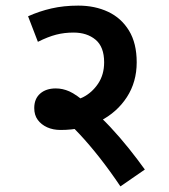

<svg xmlns="http://www.w3.org/2000/svg" viewBox="-20 -652 603 684"><path d="M209 -290Q243 -289 275.5 -305.5Q308 -322 329.5 -354Q351 -386 351 -430Q351 -485 320.5 -510.5Q290 -536 242 -536Q209 -536 180 -528.5Q151 -521 115 -503L80 -594Q120 -612 163.5 -622Q207 -632 259 -632Q318 -632 365 -610Q412 -588 439.5 -543Q467 -498 467 -430Q467 -360 432 -306Q397 -252 336 -220.5Q275 -189 196 -189Q169 -189 148 -198.5Q127 -208 114.5 -225Q102 -242 102 -267Q102 -300 123 -318.5Q144 -337 179 -337Q203 -337 227 -326.5Q251 -316 292 -281L301 -267Q337 -238 372.5 -200Q408 -162 439.5 -122.5Q471 -83 496 -48L409 12Q372 -43 335.5 -89.5Q299 -136 264.5 -173Q230 -210 199 -235Z"/></svg>

Font: Noto Sans Devanagari SemiBold
Style: Regular
Weight: 600
Version: Version 2.003